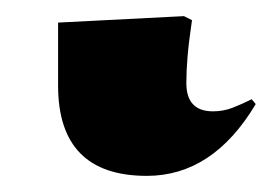

<svg xmlns="http://www.w3.org/2000/svg" viewBox="-20 14 337 238"><path d="M162 232Q52 232 52 120V42L208 34L218 39Q214 66 212.5 84Q211 102 211 117Q211 152 244 152Q257 152 268.5 147.5Q280 143 292 137L297 143Q244 232 162 232Z"/></svg>

Font: Literata 72pt ExtraBold
Style: Regular
Weight: 800
Designer: Latin by Veronika Burian and Jose Scaglione. Greek by Irene Vlachou. Cyrillic by Vera Evstafieva.
Foundry: TypeTogether
Version: Version 3.002